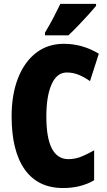

<svg xmlns="http://www.w3.org/2000/svg" viewBox="-20 -947 547 977"><path d="M319.8 -578.1Q269.5 -578.1 242.7 -518.3Q215.8 -458.5 215.8 -354Q215.8 -137.2 328.1 -137.2Q362.8 -137.2 394.8 -150.4Q426.8 -163.6 459 -182.1V-29.8Q391.6 9.8 300.8 9.8Q173.3 9.8 106.2 -84.2Q39.1 -178.2 39.1 -355Q39.1 -465.3 71.3 -548.3Q103.5 -631.3 163.1 -677.7Q222.7 -724.1 305.2 -724.1Q398.9 -724.1 482.9 -673.8L438 -534.2Q409.7 -554.2 380.9 -566.2Q352.1 -578.1 319.8 -578.1ZM468.8 -927.2V-917Q455.1 -900.4 431.4 -874Q407.7 -847.7 380.4 -819.1Q353 -790.5 328.1 -767.1H209V-781.2Q232.9 -820.8 252.2 -857.7Q271.5 -894.5 287.1 -927.2Z"/></svg>

Font: Open Sans Condensed ExtraBold
Style: Regular
Weight: 800
Width: 3
Designer: Monotype Design Team
Foundry: Monotype Imaging Inc.
Version: Version 3.000; ttfautohint (v1.8.4)